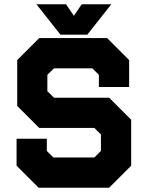

<svg xmlns="http://www.w3.org/2000/svg" viewBox="-20 -878 691 898"><path d="M160.5 0 57.5 -103V-229H199V-172L229.5 -141.5H421.5L452 -172V-249L421.5 -279.5H163.5L60.5 -382.5V-597L163.5 -700H481L584 -597V-471H442.5V-528L412 -558.5H232.5L201.5 -528V-451.5L232.5 -421H490.5L593.5 -318V-103L490.5 0ZM193.5 -71H448L520 -140V-290L463 -349.5H202.5L132 -422.5V-564L200.5 -629.5H449.5L512.5 -564V-536V-564L449.5 -629.5H200.5L132 -564V-422.5L202.5 -349.5H463L520 -290V-140L448 -71H193.5L131.5 -130V-164V-130ZM262.5 -716 150.5 -858H289L325.5 -804L362 -858H500.5L388.5 -716ZM296 -755H353L395.5 -813L353 -755H296L253.5 -813Z"/></svg>

Font: Tourney Black
Style: Regular
Weight: 900
Version: Version 1.015